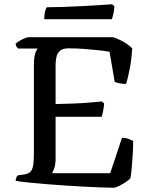

<svg xmlns="http://www.w3.org/2000/svg" viewBox="-20 -878 706 898"><path d="M511.1 0Q487.7 0 450.7 -1.4Q413.6 -2.8 368.9 -5.2Q324.1 -7.5 277.6 -10.8Q231 -14.1 187.5 -17.5Q144 -20.9 108.9 -24.7Q73.8 -28.6 53.3 -32.4Q53.3 -40 56.3 -47Q59.3 -54 62.9 -57.8L90.5 -61.6Q109.6 -64.4 119.7 -72.2Q129.9 -80.1 134.2 -100.2Q138.5 -120.3 138.5 -157.8V-572.3Q138.5 -599.2 141.7 -615.7Q145 -632.3 149.7 -640.9Q154.3 -649.5 156.3 -651H63.9Q60.5 -654.5 57.2 -660Q53.8 -665.6 52.8 -672.8Q58.3 -679.4 70.4 -686.4Q82.4 -693.5 95 -698.7Q107.5 -704 113.3 -704H508.8Q534.9 -695.5 559.2 -681.4Q583.5 -667.3 598.4 -651.6Q594.6 -593.5 585.5 -549.7Q576.5 -505.9 569.7 -485.5Q551.5 -485.5 537.4 -488.7Q523.3 -492 516.4 -495L492.5 -635.8Q472.9 -639.5 442.2 -642.9Q411.5 -646.3 374.7 -649.1Q338 -651.9 300.1 -651.9Q274.1 -651.9 260.9 -640.7Q247.8 -629.5 243.9 -611.5Q240 -593.5 240 -573.5V-391.3Q285.5 -392.3 324.2 -393.8Q362.9 -395.3 396.2 -398.1Q429.6 -400.9 457.1 -403.6L467.2 -393.3Q465.2 -372.7 461.7 -356Q458.2 -339.3 455.4 -331.7H240V-134.1Q240 -110.5 234.3 -93Q228.7 -75.5 223.1 -67.9H495.5L550.5 -233.3Q568.5 -233.3 583.2 -227.7Q598 -222.2 602.8 -217.6Q602.8 -190.8 601 -159.2Q599.3 -127.7 596.6 -97.3Q594 -66.9 590.2 -44.2Q582 -35.4 566.6 -25.5Q551.3 -15.5 536.1 -8Q520.9 -0.5 511.1 0ZM187 -788.1Q187 -809.7 191 -824.9Q195 -840 199 -844Q230.6 -844 275.1 -845.5Q319.6 -847 365.7 -849.5Q411.8 -852 449 -854.5Q486.3 -857 504 -858L515 -849Q514 -828.4 510 -812Q506 -795.6 503 -788.1Z"/></svg>

Font: Texturina Medium
Style: Regular
Weight: 500
Designer: Guillermo Torres Carreño
Foundry: Omnibus-Type
Version: Version 1.003